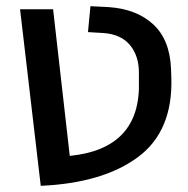

<svg xmlns="http://www.w3.org/2000/svg" viewBox="-20 -592 610 622"><path d="M45 -562H152L206 -87Q437 -110 430 -329V-357Q430 -411 401 -446Q372 -481 315 -485L265 -488L273 -572L332 -569Q422 -563 476 -513.5Q530 -464 534 -370L535 -342Q541 -168 427.5 -83.5Q314 1 112 10Z"/></svg>

Font: Assistant SemiBold
Style: Regular
Weight: 600
Designer: Hebrew By Ben Nathan, Latin by Paul Hunt
Version: Version 2.001; ttfautohint (v1.6)